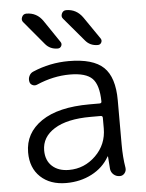

<svg xmlns="http://www.w3.org/2000/svg" viewBox="-54 -801 649 855"><g transform="rotate(-5 270.5 -373.5)"><path d="M96 -757Q143 -757 170 -717L237 -618Q243 -609 238 -599.5Q233 -590 222 -590Q187 -590 166 -616L79 -720Q70 -730 76 -743.5Q82 -757 96 -757ZM348 -717 416 -618Q422 -609 417 -599.5Q412 -590 401 -590Q366 -590 345 -616L257 -720Q248 -730 254 -743.5Q260 -757 274 -757Q320 -757 348 -717ZM341 -274Q236 -274 179 -238.5Q122 -203 122 -143Q122 -98 150 -72.5Q178 -47 225 -47Q294 -47 344.5 -96.5Q395 -146 395 -218V-265Q395 -274 386 -274ZM208 10Q136 10 93 -30.5Q50 -71 50 -140Q50 -227 125.5 -278.5Q201 -330 341 -330H386Q395 -330 395 -338Q394 -412 365.5 -441Q337 -470 265 -470Q191 -470 117 -438Q106 -433 95.5 -438Q85 -443 83 -454Q80 -467 86 -479.5Q92 -492 104 -497Q181 -530 265 -530Q374 -530 421 -485Q468 -440 468 -337V-140Q468 -82 476 -35Q478 -21 469.5 -10.5Q461 0 448 0Q432 0 420.5 -10Q409 -20 407 -35Q405 -54 403 -90Q403 -92 401 -92Q400 -92 400 -90Q373 -43 322 -16.5Q271 10 208 10Z"/></g></svg>

Font: Rounded Mplus 1c
Style: Regular
Weight: 400
Version: Version 1.059.20150529